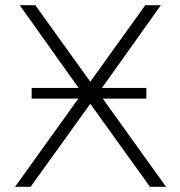

<svg xmlns="http://www.w3.org/2000/svg" viewBox="-20 -720 695 740"><path d="M38 0 282 -340H102V-381H283L56 -700H116L328 -405L540 -700H600L373 -381H544V-340H376L620 0H558L328 -320L98 0Z"/></svg>

Font: Montserrat Light
Style: Regular
Weight: 300
Designer: Julieta Ulanovsky
Foundry: Julieta Ulanovsky
Version: Version 9.000; ttfautohint (v1.8.4.7-5d5b)